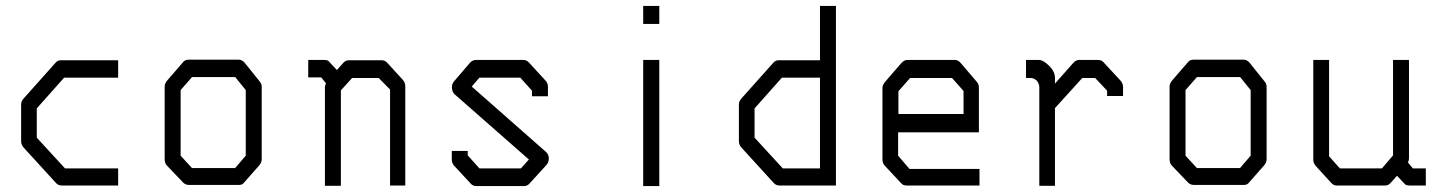

<svg xmlns="http://www.w3.org/2000/svg" viewBox="-20 -679 4900 650"><path d="M380 -475V-416H197L104.5 -312V-213L200 -109H380V-51H189Q177.5 -51 170 -59L59.5 -180Q51.5 -189.5 51.5 -201V-324Q51.5 -336.5 59.5 -345L167.5 -466Q175 -475 185.5 -475Z M591.5 -374V-152L630 -110H776L812 -152V-374L776.5 -418H630ZM546.5 -407 601 -470Q607.5 -477 619 -477H788.5Q799 -477 808 -467L858.5 -404Q866 -396 866 -385V-140Q866 -129 857.5 -119L805.5 -60Q800 -53 790 -53H786.5H619Q609 -53 601 -60L545.5 -118Q537.5 -126 537.5 -140V-387Q537.5 -396 546.5 -407Z M1120.5 -442 1142 -466Q1149.5 -475 1161 -475H1272.5Q1283 -475 1290.5 -467L1343.5 -409Q1352 -399 1352 -388V-51H1300.5V-376L1262 -415H1172L1134 -373V-50H1080V-385Q1080 -388 1083.5 -397L1067.5 -417H1023.5V-476H1080Q1091.5 -476 1097 -467Z M1781 -372 1741.5 -416H1603L1577 -386L1828 -165Q1838 -156 1838 -143Q1838 -129.5 1829.5 -120L1773 -58Q1765 -49 1754 -49H1592Q1581 -49 1573 -58L1517.5 -118Q1509.5 -126.5 1509.5 -140V-168H1563.5V-153L1603 -109H1743.5L1770.5 -139L1520 -359Q1511.5 -365.5 1510 -381V-384.5Q1510 -395.5 1517.5 -404L1571.5 -467Q1580 -476 1591 -476H1752.5Q1763 -476 1771 -467L1827 -406Q1835 -397.5 1835 -385V-353H1781Z M2157.5 -659H2212V-598H2157.5ZM2157.5 -476H2212V-49H2157.5Z M2810 -51H2619Q2607.5 -51 2600 -59L2489.5 -180Q2481.5 -189.5 2481.5 -201V-324Q2481.5 -336.5 2489.5 -345L2597.5 -466Q2605 -475 2615.5 -475H2756V-659H2810ZM2756 -109V-416H2627L2534.5 -312V-213L2630 -109Z M3020.5 -231V-152L3059 -107H3296V-51H3048.5Q3037 -51 3030.5 -59L2974.5 -119Q2967.5 -126.5 2967.5 -140V-382Q2967.5 -391 2976.5 -402L3031 -465Q3041 -476 3051 -476H3214Q3224 -476 3233 -465L3286 -403Q3294 -394.5 3294 -383V-231ZM3021.5 -293H3242V-371L3203 -415H3061L3021.5 -370Z M3551.5 -313V-50H3498.5V-384Q3498.5 -395 3490 -406Q3480 -415 3469.5 -415H3453.5V-476H3497.5Q3511.5 -476 3531.5 -456.5Q3551.5 -437 3551.5 -415V-396L3613.5 -466Q3622.5 -476 3632.5 -476H3698Q3710 -476 3717 -467L3773.5 -406Q3782 -396.5 3782 -384V-354H3728V-372L3687.5 -415H3644Z M3993.5 -374V-152L4032 -110H4178L4214 -152V-374L4178.5 -418H4032ZM3948.5 -407 4003 -470Q4009.5 -477 4021 -477H4190.5Q4201 -477 4210 -467L4260.5 -404Q4268 -396 4268 -385V-140Q4268 -129 4259.5 -119L4207.5 -60Q4202 -53 4192 -53H4188.5H4021Q4011 -53 4003 -60L3947.5 -118Q3939.5 -126 3939.5 -140V-387Q3939.5 -396 3948.5 -407Z M4709.5 -84 4688 -60Q4680.5 -51 4669 -51H4505.5Q4495 -51 4487.5 -59L4434.5 -117Q4426 -127 4426 -138V-476H4479.5V-150L4516 -109H4658.5L4696 -153V-476H4750V-141Q4750 -138 4746.5 -129L4763 -109H4807V-51H4752Q4738 -51 4733 -59Z"/></svg>

Font: 3270 Nerd Font Mono SemCond
Style: Regular
Weight: 400
Monospace: yes
Version: Version 3.0.1;Nerd Fonts 3.1.1